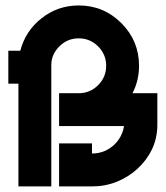

<svg xmlns="http://www.w3.org/2000/svg" viewBox="-20 -667 593 687"><path d="M454.1 -333.5H543V-215.8Q542 -171.4 523.9 -132.8Q504.9 -93.3 472.2 -63.5Q439.9 -33.7 397.9 -16.6Q356 0 309.1 0H191.4V-153.8H309.1V-117.7Q333 -117.7 354.5 -126.5Q376 -136.2 391.6 -151.9Q407.2 -167.5 416 -188.5Q421.4 -200.7 423.8 -215.8H191.4V-333.5H261.7Q302.2 -333.5 331.1 -362.3Q359.9 -391.1 359.9 -431.6Q359.9 -472.2 331.1 -501Q302.2 -529.8 261.7 -529.8Q221.2 -529.8 192.4 -501Q163.6 -472.2 163.6 -434.6V0H45.9V-367.7H9.8V-485.4H52.7Q70.8 -556.2 128.9 -601.8Q187 -647.5 261.7 -647.5Q351.1 -647.5 414.3 -584.2Q477.5 -521 477.5 -431.6Q477.5 -378.9 454.1 -333.5Z"/></svg>

Font: Sangha Kali
Style: Regular
Weight: 400
Designer: Seslavinskaya Anna
Foundry: Popkern
Version: Version 2.000;PS 002.000;hotconv 1.0.88;makeotf.lib2.5.64775